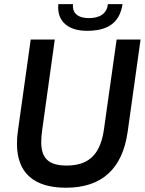

<svg xmlns="http://www.w3.org/2000/svg" viewBox="-20 -887 697 922"><path d="M297 14.5C467 14.5 567.5 -74 593 -254L655 -697H540L479.5 -268C463.5 -154.5 415 -92 300 -92C211 -92 178 -129.5 178 -204.5C178 -221 179.5 -240.5 182.5 -262L243 -697H127.5L65.5 -255C62.5 -234.5 61.5 -214.5 61.5 -196.5C61.5 -57.5 142 14.5 297 14.5ZM260 -867C252 -781 312 -739 396.5 -739C491.5 -739 553.5 -771.5 568.5 -867H498C493.5 -820 456.5 -800 407 -800C355 -800 326 -823.5 330.5 -867Z"/></svg>

Font: HK Grotesk SemiBold
Style: Italic
Weight: 600
Italic angle: -16°
Designer: Alfredo Marco Pradil
Foundry: Hanken Design Co.
Version: Version 3.001;FEAKit 1.0